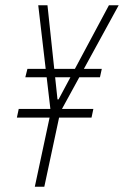

<svg xmlns="http://www.w3.org/2000/svg" viewBox="-20 -708 470 728"><path d="M112 0 168 -262H44L51 -295H171L125 -688H160L198 -331H202L393 -688H430L215 -295H334L327 -262H204L148 0ZM76 -415 84 -447H366L359 -415Z"/></svg>

Font: Saira ExtraCondensed Thin
Style: Italic
Weight: 250
Width: 2
Italic angle: -12°
Designer: Hector Gatti with collaboration of the Omnibus-Type team
Foundry: Omnibus-Type
Version: Version 1.101